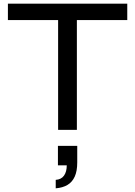

<svg xmlns="http://www.w3.org/2000/svg" viewBox="-20 -706 736 1044"><path d="M296 0V-597H23V-686H672V-597H398V0ZM283 318V272Q313 270 328 249Q343 228 343 193H295V87H400V177Q400 224 386.5 254Q373 284 347 299.5Q321 315 283 318Z"/></svg>

Font: Archivo SemiExpanded
Style: Regular
Weight: 400
Width: 6
Designer: Hector Gatti
Foundry: Omnibus-Type
Version: Version 2.001